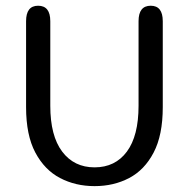

<svg xmlns="http://www.w3.org/2000/svg" viewBox="-20 -639 659 670"><path d="M310 10.5Q243.5 10.5 189.5 -17.8Q135.5 -46 103.2 -106.8Q71 -167.5 71 -265V-565Q71 -619 113 -619Q155.5 -619 155.5 -565V-270Q155.5 -165 197 -110Q238.5 -55 310 -55Q382 -55 422.8 -110Q463.5 -165 463.5 -270V-565Q463.5 -619 506 -619Q548 -619 548 -565V-265Q548 -167.5 516.2 -106.8Q484.5 -46 430.8 -17.8Q377 10.5 310 10.5Z"/></svg>

Font: Sono ExtraLight Monospace
Style: Regular
Weight: 400
Version: Version 2.112